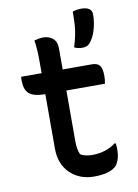

<svg xmlns="http://www.w3.org/2000/svg" viewBox="-92 -875 683 952"><g transform="rotate(-10 250.0 -399.5)"><path d="M437 -128Q440 -113 440 -98Q440 -48 418 -18Q387 16 304 16Q231 16 183.5 -30Q136 -76 136 -155V-428Q75 -429 53.5 -450Q32 -471 32 -514Q32 -519 32 -524.5Q32 -530 33 -534H136V-597Q136 -623 134.5 -648.5Q133 -674 129 -700Q140 -703 151.5 -705Q163 -707 175 -707Q202 -707 222 -691Q242 -675 242 -640V-534H389Q418 -534 429 -518Q440 -502 440 -467Q440 -457 439 -446.5Q438 -436 436 -428H242V-170Q242 -131 254 -105Q276 -91 314 -91Q382 -91 431 -128ZM383 -815Q438 -815 438 -777Q438 -738 426.5 -699Q415 -660 393 -636Q380 -623 359 -623Q334 -623 317 -632Q327 -665 332 -689Q337 -713 339 -740Q341 -767 341 -808Q363 -815 383 -815Z"/></g></svg>

Font: Recursive Sn Csl St Med
Style: Regular
Weight: 500
Version: Version 1.079;hotconv 1.0.112;makeotfexe 2.5.65598; ttfautoh